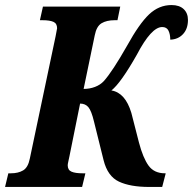

<svg xmlns="http://www.w3.org/2000/svg" viewBox="-40 -740 764 760"><path d="M-7 -54H3Q32 -54 51.5 -65.5Q71 -77 78 -112L180 -596Q186 -626 186 -628Q186 -647 171.5 -653.5Q157 -660 128 -660H118L130 -714H436L425 -660H414Q382 -660 362 -648Q342 -636 335 -600L291 -388Q315 -388 336 -396Q357 -404 371 -419Q405 -457 463 -559Q511 -646 550 -683Q589 -720 639 -720Q670 -720 687 -704Q704 -688 704 -661Q704 -626 684.5 -605Q665 -584 634 -583Q634 -604 627 -618.5Q620 -633 602 -633Q559 -633 502 -524Q438 -411 401 -382Q456 -373 480 -293L510 -176Q526 -115 548 -84.5Q570 -54 613 -54H616L602 0H550Q476 0 431 -21Q386 -42 370 -106L332 -259Q322 -301 310 -315.5Q298 -330 277 -330L235 -122Q233 -112 230.5 -101Q228 -90 228 -86Q228 -67 243 -60.5Q258 -54 287 -54H298L285 0H-20Z"/></svg>

Font: Noto Serif CondExtraBold
Style: Italic
Weight: 800
Width: 3
Italic angle: -12°
Designer: Monotype Design Team
Foundry: Monotype Imaging Inc.
Version: Version 1.001